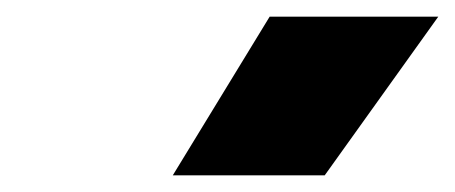

<svg xmlns="http://www.w3.org/2000/svg" viewBox="-20 -800 545 230"><path d="M505 -780 369 -590H187L303 -780Z"/></svg>

Font: Tanohe Sans Black
Style: Italic
Weight: 900
Designer: Village Type and Design LLC & Cristiano Sobral
Foundry: Cooper Hewitt Smithsonian Design Museum
Version: Version 1.00;January 12, 2020;FontCreator 12.0.0.2547 64-bit